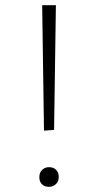

<svg xmlns="http://www.w3.org/2000/svg" viewBox="-20 -715 379 742"><path d="M150 -210 143 -695H196L189 -213ZM132 -31Q132 -48 143 -58.5Q154 -69 169 -69Q187 -69 197 -58.5Q207 -48 207 -31Q207 -13 195.5 -3Q184 7 169 7Q152 7 142 -3Q132 -13 132 -31Z"/></svg>

Font: Bitter Light
Style: Regular
Weight: 300
Designer: Sol Matas, and Bitter project Authors
Foundry: Sol Matas
Version: Version 2.001